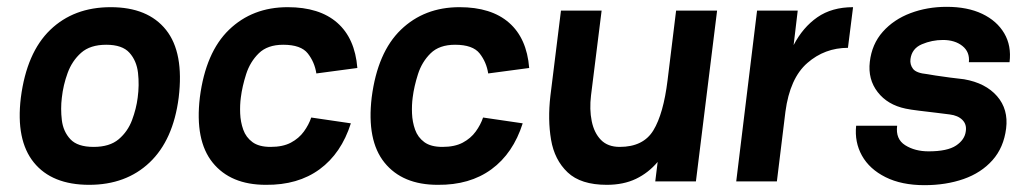

<svg xmlns="http://www.w3.org/2000/svg" viewBox="-20 -531 2998 562"><path d="M41 -245Q58 -377 127 -443.5Q196 -510 304 -510Q413 -510 466 -443.5Q519 -377 503 -245Q487 -121 418 -55.5Q349 10 241 10Q132 10 79 -55.5Q26 -121 41 -245ZM254 -101Q301 -101 327.5 -123.5Q354 -146 366.5 -179.5Q379 -213 383 -245Q388 -282 384 -317.5Q380 -353 359 -376.5Q338 -400 291 -400Q244 -400 217.5 -376.5Q191 -353 178 -317.5Q165 -282 161 -245Q157 -213 161 -179.5Q165 -146 186 -123.5Q207 -101 254 -101Z M758 10Q655 10 602.5 -55Q550 -120 565 -246Q582 -378 650.5 -444Q719 -510 822 -510Q915 -510 967 -464.5Q1019 -419 1026 -332L906 -316Q901 -349 881 -374.5Q861 -400 809 -400Q763 -400 737.5 -375Q712 -350 700.5 -314Q689 -278 685 -246Q682 -224 683 -199Q684 -174 692 -151.5Q700 -129 719 -115Q738 -101 772 -101Q808 -101 831.5 -113.5Q855 -126 869.5 -146Q884 -166 891 -187L1007 -170Q979 -82 915.5 -35.5Q852 11 758 10Z M1261 10Q1158 10 1105.5 -55Q1053 -120 1068 -246Q1085 -378 1153.5 -444Q1222 -510 1325 -510Q1418 -510 1470 -464.5Q1522 -419 1529 -332L1409 -316Q1404 -349 1384 -374.5Q1364 -400 1312 -400Q1266 -400 1240.5 -375Q1215 -350 1203.5 -314Q1192 -278 1188 -246Q1185 -224 1186 -199Q1187 -174 1195 -151.5Q1203 -129 1222 -115Q1241 -101 1275 -101Q1311 -101 1334.5 -113.5Q1358 -126 1372.5 -146Q1387 -166 1394 -187L1510 -170Q1482 -82 1418.5 -35.5Q1355 11 1261 10Z M1710 -252Q1705 -211 1712 -176.5Q1719 -142 1739 -121.5Q1759 -101 1794 -101Q1863 -101 1892.5 -149.5Q1922 -198 1934 -296L1959 -500H2079L2017 0H1898L1905 -57Q1878 -25 1841.5 -7.5Q1805 10 1756 10Q1680 10 1641.5 -26.5Q1603 -63 1593 -122Q1583 -181 1591 -250L1622 -500H1741Z M2135 0 2196 -500H2315L2303 -399Q2330 -451 2372.5 -480.5Q2415 -510 2477 -510L2462 -391Q2394 -391 2343 -346.5Q2292 -302 2279 -204L2254 0Z M2686 11Q2619 11 2572 -12.5Q2525 -36 2503 -75.5Q2481 -115 2486 -163H2606Q2601 -124 2629.5 -106Q2658 -88 2698 -88Q2753 -88 2778.5 -105Q2804 -122 2807 -147Q2810 -167 2797 -180Q2784 -193 2760 -196Q2745 -198 2720 -201Q2695 -204 2670 -207Q2645 -210 2631 -213Q2578 -224 2549 -261.5Q2520 -299 2526 -350Q2532 -402 2564 -438Q2596 -474 2645 -492.5Q2694 -511 2751 -511Q2812 -511 2855 -490.5Q2898 -470 2919.5 -433.5Q2941 -397 2935 -349H2816Q2819 -379 2797 -396.5Q2775 -414 2740 -414Q2708 -414 2678.5 -401.5Q2649 -389 2645 -358Q2643 -342 2652.5 -329.5Q2662 -317 2694 -314Q2699 -313 2718 -310Q2737 -307 2760.5 -304Q2784 -301 2802 -299Q2865 -288 2898.5 -249.5Q2932 -211 2925 -155Q2918 -99 2885 -62Q2852 -25 2800.5 -7Q2749 11 2686 11Z"/></svg>

Font: Haskoy Bold
Style: Italic
Weight: 700
Designer: Ertekin Erdin
Foundry: Ertekin Erdin
Version: Version 2.000; ttfautohint (v1.8.4.7-5d5b)